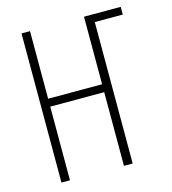

<svg xmlns="http://www.w3.org/2000/svg" viewBox="-109 -825 819 914"><g transform="rotate(-15 300.0 -367.5)"><path d="M81 0V-735H123V-402H389V-735H570V-697H432V0H389V-363H123V0Z"/></g></svg>

Font: Iosevka Curly XLtEx
Style: Regular
Weight: 200
Width: 7
Monospace: yes
Designer: Belleve Invis
Foundry: Belleve Invis
Version: Version 11.1.0; ttfautohint (v1.8.3)